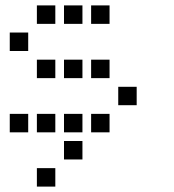

<svg xmlns="http://www.w3.org/2000/svg" viewBox="-20 -504 640 708"><path d="M117 -484Q116 -484 116 -484Q116 -484 116 -483V-417Q116 -416 116 -416Q116 -416 117 -416H183Q184 -416 184 -416Q184 -416 184 -417V-483Q184 -484 184 -484Q184 -484 183 -484ZM217 -484Q216 -484 216 -484Q216 -484 216 -483V-417Q216 -416 216 -416Q216 -416 217 -416H283Q284 -416 284 -416Q284 -416 284 -417V-483Q284 -484 284 -484Q284 -484 283 -484ZM317 -484Q316 -484 316 -484Q316 -484 316 -483V-417Q316 -416 316 -416Q316 -416 317 -416H383Q384 -416 384 -416Q384 -416 384 -417V-483Q384 -484 384 -484Q384 -484 383 -484ZM17 -384Q16 -384 16 -384Q16 -384 16 -383V-317Q16 -316 16 -316Q16 -316 17 -316H83Q84 -316 84 -316Q84 -316 84 -317V-383Q84 -384 84 -384Q84 -384 83 -384ZM117 -284Q116 -284 116 -284Q116 -284 116 -283V-217Q116 -216 116 -216Q116 -216 117 -216H183Q184 -216 184 -216Q184 -216 184 -217V-283Q184 -284 184 -284Q184 -284 183 -284ZM217 -284Q216 -284 216 -284Q216 -284 216 -283V-217Q216 -216 216 -216Q216 -216 217 -216H283Q284 -216 284 -216Q284 -216 284 -217V-283Q284 -284 284 -284Q284 -284 283 -284ZM317 -284Q316 -284 316 -284Q316 -284 316 -283V-217Q316 -216 316 -216Q316 -216 317 -216H383Q384 -216 384 -216Q384 -216 384 -217V-283Q384 -284 384 -284Q384 -284 383 -284ZM417 -184Q416 -184 416 -184Q416 -184 416 -183V-117Q416 -116 416 -116Q416 -116 417 -116H483Q484 -116 484 -116Q484 -116 484 -117V-183Q484 -184 484 -184Q484 -184 483 -184ZM17 -84Q16 -84 16 -84Q16 -84 16 -83V-17Q16 -16 16 -16Q16 -16 17 -16H83Q84 -16 84 -16Q84 -16 84 -17V-83Q84 -84 84 -84Q84 -84 83 -84ZM117 -84Q116 -84 116 -84Q116 -84 116 -83V-17Q116 -16 116 -16Q116 -16 117 -16H183Q184 -16 184 -16Q184 -16 184 -17V-83Q184 -84 184 -84Q184 -84 183 -84ZM217 -84Q216 -84 216 -84Q216 -84 216 -83V-17Q216 -16 216 -16Q216 -16 217 -16H283Q284 -16 284 -16Q284 -16 284 -17V-83Q284 -84 284 -84Q284 -84 283 -84ZM317 -84Q316 -84 316 -84Q316 -84 316 -83V-17Q316 -16 316 -16Q316 -16 317 -16H383Q384 -16 384 -16Q384 -16 384 -17V-83Q384 -84 384 -84Q384 -84 383 -84ZM217 16Q216 16 216 16Q216 16 216 17V83Q216 84 216 84Q216 84 217 84H283Q284 84 284 84Q284 84 284 83V17Q284 16 284 16Q284 16 283 16ZM117 116Q116 116 116 116Q116 116 116 117V183Q116 184 116 184Q116 184 117 184H183Q184 184 184 184Q184 184 184 183V117Q184 116 184 116Q184 116 183 116Z"/></svg>

Font: Doto SemiBold
Style: Regular
Weight: 600
Monospace: yes
Version: Version 1.000